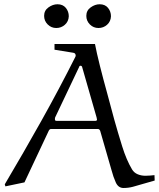

<svg xmlns="http://www.w3.org/2000/svg" viewBox="-20 -891 762 920"><path d="M514.2 -76.2 460 -264.2Q456.1 -272.9 449.2 -272.9H224.1Q218.3 -272.9 213.9 -265.1L97.2 -17.1L5.9 2L2.9 -7.8Q91.8 -157.7 177.5 -310.8Q263.2 -463.9 341.8 -620.1Q342.8 -623 342.8 -627Q342.8 -628.9 340.3 -633.1Q337.9 -637.2 331.1 -638.2L241.2 -652.8V-680.2H435.1Q442.9 -639.2 458.5 -576.7Q474.1 -514.2 493.2 -445.6Q512.2 -377 527.8 -316.9Q544.9 -255.9 565.4 -189.9Q585.9 -124 612.8 -79.1Q622.6 -63 639.9 -55.9Q657.2 -48.8 676.8 -48.8Q688 -48.8 699 -49.8Q710 -50.8 720.2 -51.8L721.2 -25.9L617.2 3.9Q595.2 9.8 571.8 9.8Q546.9 9.8 534.9 -16.6Q522.9 -43 514.2 -76.2ZM359.9 -571.8 244.1 -328.1Q243.2 -327.1 243.2 -323.5Q243.2 -319.8 243.2 -318.8Q243.2 -312 250 -312H438Q444.8 -312 444.8 -318.8Q444.8 -318.8 443.8 -323.2Q442.9 -327.1 442.9 -328.1L373 -571.8Q371.1 -575.7 366.2 -576.2Q359.9 -575.7 359.9 -571.8ZM511.7 -813Q510.7 -788.1 493.2 -772.5Q475.6 -756.8 451.7 -756.8Q427.7 -756.8 410.6 -773.9Q393.6 -791 393.6 -814.9Q393.6 -840.8 414.6 -855.7Q435.5 -870.6 457.5 -870.6Q483.4 -870.6 497.6 -853.3Q511.7 -835.9 511.7 -813ZM309.6 -813Q308.6 -788.1 291 -772.5Q273.4 -756.8 249.5 -756.8Q225.6 -756.8 208.5 -773.9Q191.4 -791 191.4 -814.9Q191.4 -840.8 212.4 -855.7Q233.4 -870.6 255.4 -870.6Q281.2 -870.6 295.4 -853.3Q309.6 -835.9 309.6 -813Z"/></svg>

Font: Aref Ruqaa
Style: Regular
Weight: 400
Designer: Abdullah Aref
Version: Version 1.002